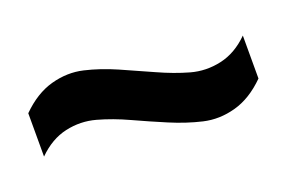

<svg xmlns="http://www.w3.org/2000/svg" viewBox="-47 -512 754 504"><g transform="rotate(-20 330.0 -260.0)"><path d="M30 -200V-201V-321Q71 -362 116.5 -374.5Q162 -387 205 -377Q248 -367 292.5 -347.5Q337 -328 381 -308Q425 -288 466 -276.5Q507 -265 550 -274.5Q593 -284 629 -320V-200Q588 -159 542.5 -146.5Q497 -134 454 -144Q411 -154 366 -173Q321 -192 277.5 -212Q234 -232 192.5 -243.5Q151 -255 108.5 -245.5Q66 -236 30 -200Z"/></g></svg>

Font: Fivo Sans Modern Heavy
Style: Regular
Weight: 900
Designer: Alexander Slobzheninov
Foundry: Alexander Slobzheninov
Version: 1.0